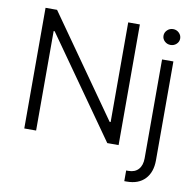

<svg xmlns="http://www.w3.org/2000/svg" viewBox="-95 -812 1128 1108"><g transform="rotate(10 468.5 -257.5)"><path d="M636.7 0H570.3L159.2 -583H153.3V0H84V-707H151.4L562.5 -123H568.4V-707H636.7ZM864.3 -530.3V48.8Q864.3 119.1 826.2 159.2Q788.1 199.2 719.7 199.2H705.1V136.7H718.8Q756.3 136.7 777.1 113.5Q797.9 90.3 797.9 48.8V-530.3ZM782.2 -667Q782.2 -686 796.6 -700Q811 -713.9 831.1 -713.9Q851.1 -713.9 865.5 -700Q879.9 -686 879.9 -667Q879.9 -647.9 865.5 -634.5Q851.1 -621.1 831.1 -621.1Q811 -621.1 796.6 -634.5Q782.2 -647.9 782.2 -667Z"/></g></svg>

Font: Pretendard JP Light
Style: Regular
Weight: 300
Designer: Base glyphs from Inter by Rasmus Andersson; Hangeul glyphs from Noto Sans CJK(Source Han Sans) by Jang Soo-young and Kan
Foundry: Kil Hyung-jin
Version: Version 1.309